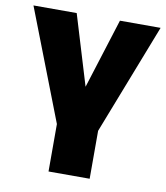

<svg xmlns="http://www.w3.org/2000/svg" viewBox="-96 -563 700 809"><g transform="rotate(10 254.0 -159.0)"><path d="M166 180V-23L-18 -498H167L267 -168H248L352 -498H526L342 -25V180Z"/></g></svg>

Font: Nunito Sans 10pt SemiCondensed Black
Style: Regular
Weight: 900
Width: 4
Designer: Vernon Adams
Foundry: Vernon Adams
Version: Version 3.101;gftools[0.9.27]